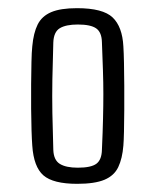

<svg xmlns="http://www.w3.org/2000/svg" viewBox="-20 -827 380 470"><path d="M169 -377Q110 -377 86.2 -397.8Q62.5 -418.5 59 -470.5Q58 -483.5 57.2 -507.5Q56.5 -531.5 56.2 -561.2Q56 -591 56.2 -620.8Q56.5 -650.5 57 -675Q57.5 -699.5 59 -713.5Q62 -746.5 72.2 -767Q82.5 -787.5 105.2 -797.2Q128 -807 168.5 -807Q232 -807 255.8 -784.2Q279.5 -761.5 282 -713.5Q283 -698.5 283.5 -673Q284 -647.5 284.2 -617.2Q284.5 -587 284.2 -557.5Q284 -528 283.5 -505Q283 -482 282 -470.5Q279.5 -439 269.5 -418Q259.5 -397 235.8 -387Q212 -377 169 -377ZM170.5 -416.5Q203 -416.5 216 -426.2Q229 -436 229.5 -460.5Q231.5 -504.5 232.2 -536.8Q233 -569 233 -596.8Q233 -624.5 232 -654.5Q231 -684.5 229.5 -723.5Q229 -748 215.5 -757.5Q202 -767 170.5 -767Q141.5 -767 126.5 -758Q111.5 -749 110.5 -723Q109 -674 108.2 -632.8Q107.5 -591.5 108.2 -550.5Q109 -509.5 110.5 -460Q111.5 -435 126.5 -425.8Q141.5 -416.5 170.5 -416.5Z"/></svg>

Font: Big Shoulders Text Thin Light
Style: Regular
Weight: 300
Version: Version 2.002